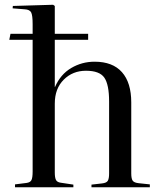

<svg xmlns="http://www.w3.org/2000/svg" viewBox="-20 -786 674 806"><path d="M43 0V-12L91 -18Q107 -20 112 -30Q117 -40 117 -66V-619H19L24 -644H117V-685Q117 -721 111 -733.5Q105 -746 83 -747L33 -751L34 -761L203 -766L210 -761V-644H350V-619H210V-421H211Q234 -474 279 -500.5Q324 -527 377 -527Q453 -527 492 -483Q531 -439 531 -356V-58Q531 -36 537 -27.5Q543 -19 562 -17L609 -12V0H364V-11L408 -16Q427 -18 432.5 -27Q438 -36 438 -58V-360Q438 -431 418 -460Q398 -489 341 -489Q285 -489 247.5 -451.5Q210 -414 210 -351V-62Q210 -40 215 -30.5Q220 -21 235 -19L288 -11V0Z"/></svg>

Font: Literata 72pt
Style: Regular
Weight: 400
Designer: Latin by Veronika Burian and Jose Scaglione. Greek by Irene Vlachou. Cyrillic by Vera Evstafieva.
Foundry: TypeTogether
Version: Version 3.002